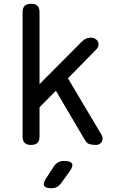

<svg xmlns="http://www.w3.org/2000/svg" viewBox="-20 -760 640 1020"><path d="M190 -35Q190 -12 179 -1Q168 10 145 10Q122 10 111 -1Q100 -12 100 -35V-695Q100 -718 111 -729Q122 -740 145 -740Q168 -740 179 -729Q190 -718 190 -695V-313L415 -539Q426 -550 437.5 -555Q449 -560 462 -560Q476 -560 486 -554Q496 -548 500.5 -538.5Q505 -529 503 -518Q501 -507 491 -497L341 -344L518 -46Q525 -35 525 -24.5Q525 -14 520.5 -6.5Q516 1 508 5.5Q500 10 491 10Q474 10 458 6.5Q442 3 430 -18L277 -278L190 -190ZM225 187 266 124Q276 109 289.5 102Q303 95 320 95Q355 95 362.5 109Q370 123 349 152L304 214Q295 227 282 233.5Q269 240 253 240Q221 240 214.5 226.5Q208 213 225 187Z"/></svg>

Font: Maple Mono Normal
Style: Regular
Weight: 400
Monospace: yes
Designer: subframe7536
Version: Version 7.000